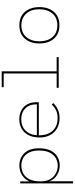

<svg xmlns="http://www.w3.org/2000/svg" viewBox="664 -1369 872 2240"><g transform="rotate(-90 1100.0 -249.0)"><path d="M80 167V-449H104V-341Q123 -389 171.5 -424Q220 -459 292 -459Q345 -459 390 -434.5Q435 -410 462.5 -359.5Q490 -309 490 -232Q490 -146 462 -92Q434 -38 388 -13Q342 12 290 12Q228 12 176.5 -20.5Q125 -53 105 -111V167ZM284 -11Q332 -11 373 -33Q414 -55 439 -103.5Q464 -152 464 -229Q464 -299 441 -345Q418 -391 378 -413.5Q338 -436 289 -436Q237 -436 195 -413Q153 -390 128.5 -341Q104 -292 104 -213Q104 -152 123 -112.5Q142 -73 171 -51Q200 -29 230.5 -20Q261 -11 284 -11Z M842 10Q774 10 723 -19Q672 -48 644 -100.5Q616 -153 616 -223Q616 -300 644 -353Q672 -406 719.5 -433Q767 -460 827 -460Q884 -460 929.5 -437.5Q975 -415 1001.5 -369Q1028 -323 1028 -254Q1028 -246 1028 -243Q1028 -240 1027 -232H641Q642 -125 695.5 -69Q749 -13 843 -13Q896 -13 933.5 -31.5Q971 -50 999 -80L1018 -65Q986 -30 942 -10Q898 10 842 10ZM643 -255H1003Q1003 -345 954 -391Q905 -437 830 -437Q771 -437 730 -412.5Q689 -388 667 -347Q645 -306 643 -255Z M1196 0V-24H1363V-642H1203V-665H1388V-24H1554V0Z M1925 8Q1824 8 1768.5 -56Q1713 -120 1713 -225Q1713 -330 1768.5 -394.5Q1824 -459 1925 -459Q2026 -459 2081.5 -394.5Q2137 -330 2137 -225Q2137 -120 2081.5 -56Q2026 8 1925 8ZM1925 -16Q2015 -16 2063.5 -75Q2112 -134 2112 -226Q2112 -324 2060 -380Q2008 -436 1925 -436Q1837 -436 1787.5 -377.5Q1738 -319 1738 -226Q1738 -130 1787 -73Q1836 -16 1925 -16Z"/></g></svg>

Font: Inconsolata SemiExpanded ExtraLight
Style: Regular
Weight: 200
Width: 6
Monospace: yes
Designer: Raph Levien, Cyreal, Brenton Simpson
Foundry: Raph Levien, Cyreal, Google
Version: Version 3.001; ttfautohint (v1.8.2.53-6de2)